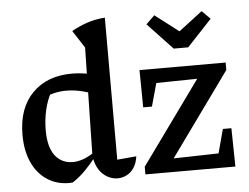

<svg xmlns="http://www.w3.org/2000/svg" viewBox="-53 -822 1162 897"><g transform="rotate(-5 528.0 -373.5)"><path d="M236 9Q177 9 132 -21Q87 -51 62.5 -105.5Q38 -160 38 -234Q38 -359 107 -429Q176 -499 292 -499Q326 -499 362.5 -493Q399 -487 439 -474L423 -379Q338 -422 259 -422Q229 -422 200.5 -415Q172 -408 144 -394L189 -422Q169 -386 158.5 -340Q148 -294 148 -245Q148 -193 161.5 -158Q175 -123 201 -105Q227 -87 261 -87Q285 -87 310.5 -96Q336 -105 364 -124V-100Q341 -70 313.5 -42Q286 -14 253 8Q249 8 245 8.5Q241 9 236 9ZM464 7Q439 7 415.5 -6Q392 -19 376 -44.5Q360 -70 355 -108L365 -615L312 -697Q347 -717 385.5 -730Q424 -743 469 -746V-80L559 -88Q555 -57 541 -35.5Q527 -14 506.5 -3.5Q486 7 464 7ZM404 -755 403 -756H404ZM594 0V-36L874 -424L682 -421L652 -313H611L609 -488H1013V-453L732 -63L943 -68L973 -180H1013L1016 0ZM777 -574 660 -698 700 -737 811 -652 922 -737 961 -698 845 -574Z"/></g></svg>

Font: Piazzolla 24pt SemiBold
Style: Regular
Weight: 600
Designer: Juan Pablo del Peral
Foundry: Huerta Tipografica
Version: Version 2.005